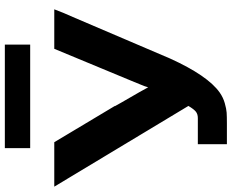

<svg xmlns="http://www.w3.org/2000/svg" viewBox="-100 -834 934 773"><g transform="rotate(-90 366.5 -447.0)"><path d="M157 -792V-894H574V-792ZM2 -695H181L327 -451H326L340 -426Q394 -333 402 -317Q406 -332 414 -350L430 -389L557 -695H716Q701 -655 685 -620L518 -229Q449 -77 381 -29Q361 -15 338 -8.5Q315 -2 300 -1Q285 0 257 0H173V-117H278Q294 -117 304 -125Q314 -133 327 -155Q261 -264 2 -695Z"/></g></svg>

Font: Coval
Style: Black
Weight: 1000
Foundry: Context Ltd
Version: Version 001.000